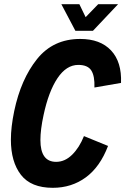

<svg xmlns="http://www.w3.org/2000/svg" viewBox="-20 -887 598 917"><path d="M32 -220Q32 -280 48 -357Q80 -509 157 -605Q234 -701 363 -701Q459 -701 510.5 -646Q562 -591 558 -491L431 -469Q433 -524 416 -550.5Q399 -577 354 -577Q297 -577 254.5 -513.5Q212 -450 188 -337Q173 -268 173 -218Q173 -114 248 -114Q290 -114 324.5 -148Q359 -182 381 -237L496 -190Q458 -90 390 -40Q322 10 232 10Q128 10 80 -52Q32 -114 32 -220ZM273 -867H359L389 -805L449 -867H544L424 -740H340Z"/></svg>

Font: Decalotype
Style: Bold Italic
Weight: 700
Italic angle: -12°
Designer: Alfredo Marco Pradil
Foundry: Alfredo Marco Pradil
Version: Version 1.0